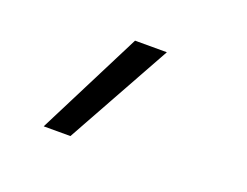

<svg xmlns="http://www.w3.org/2000/svg" viewBox="-64 -256 728 567"><g transform="rotate(20 300.0 27.0)"><path d="M110 192 277 -138H377L194 192Z"/></g></svg>

Font: Iosevka Extended
Style: Italic
Weight: 400
Width: 7
Italic angle: -9°
Monospace: yes
Designer: Belleve Invis
Foundry: Belleve Invis
Version: Version 32.5.0; ttfautohint (v1.8.4)